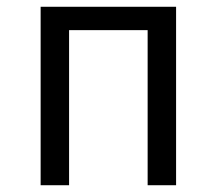

<svg xmlns="http://www.w3.org/2000/svg" viewBox="-20 -547 640 567"><path d="M416 0H500V-527H100V0H184V-458H416Z"/></svg>

Font: FiraMono Nerd Font
Style: Regular
Weight: 400
Designer: Carrois Corporate & Edenspiekermann AG
Foundry: Carrois Corporate GbR & Edenspiekermann AG
Version: Version 003.206;Nerd Fonts 3.3.0